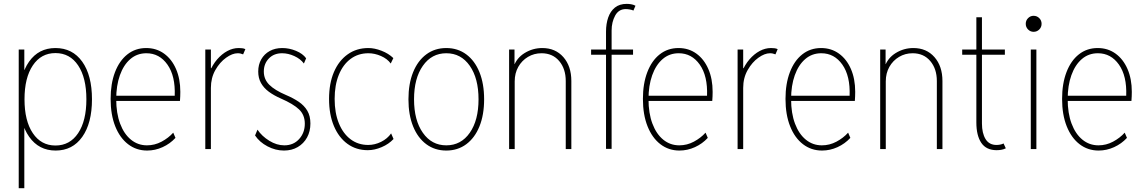

<svg xmlns="http://www.w3.org/2000/svg" viewBox="-20 -781 6003 1006"><path d="M78.1 205.1V-521.5H107.4V-414.1H121.1L103.5 -365.2V-161.1L118.2 -109.4H107.4V205.1ZM271.5 7.8Q183.6 7.8 132.8 -64.2Q82 -136.2 82 -262.7Q82 -386.7 132.3 -458Q182.6 -529.3 270.5 -529.3Q359.9 -529.3 410.9 -457.8Q461.9 -386.2 461.9 -260.7Q461.9 -135.7 411.1 -64Q360.4 7.8 271.5 7.8ZM270.5 -18.6Q346.2 -18.6 389.4 -83.3Q432.6 -147.9 432.6 -260.7Q432.6 -373.5 389.4 -438.2Q346.2 -502.9 270.5 -502.9Q195.3 -502.9 151.9 -438.2Q108.4 -373.5 108.4 -260.7Q108.4 -147.9 151.9 -83.3Q195.3 -18.6 270.5 -18.6Z M751 7.8Q694.3 7.8 651.1 -25.4Q607.9 -58.6 583.7 -119.4Q559.6 -180.2 559.6 -262.7Q559.6 -342.8 582.5 -402.8Q605.5 -462.9 647.5 -496.1Q689.5 -529.3 746.1 -529.3Q799.3 -529.3 839.6 -500.2Q879.9 -471.2 902.3 -419.4Q924.8 -367.7 924.8 -299.8Q924.8 -288.1 924.3 -275.9Q923.8 -263.7 922.9 -252H583V-279.3H895.5Q899.4 -382.8 857.4 -442.4Q815.4 -502 747.1 -502Q698.2 -502 662.8 -471.4Q627.4 -440.9 608.2 -386.7Q588.9 -332.5 588.9 -261.7Q588.9 -187.5 609.4 -133.1Q629.9 -78.6 666.3 -49.1Q702.6 -19.5 750 -19.5Q790.5 -19.5 826.7 -38.8Q862.8 -58.1 887.7 -85.9L899.4 -58.6Q871.1 -27.8 832 -10Q793 7.8 751 7.8Z M1055.7 0V-521.5H1085V-423.8H1095.7L1078.1 -404.3Q1093.8 -441.9 1117.9 -470Q1142.1 -498 1171.1 -513.7Q1200.2 -529.3 1230.5 -529.3Q1238.8 -529.3 1248.5 -528.3Q1258.3 -527.3 1265.6 -523.4L1253.9 -496.1Q1246.1 -499 1240 -500.5Q1233.9 -502 1225.6 -502Q1197.3 -502 1164.6 -478.5Q1131.8 -455.1 1108.4 -414.1Q1085 -373 1085 -320.3V0Z M1467.8 7.8Q1423.3 7.8 1381.6 -14.2Q1339.8 -36.1 1316.4 -71.3L1329.1 -101.6Q1352.1 -67.4 1390.9 -43.5Q1429.7 -19.5 1469.7 -19.5Q1517.6 -19.5 1547.4 -52.5Q1577.1 -85.4 1577.1 -132.8Q1577.1 -179.2 1546.6 -208Q1516.1 -236.8 1452.1 -264.6Q1415 -280.8 1388.4 -300.5Q1361.8 -320.3 1347.4 -346.2Q1333 -372.1 1333 -406.2Q1333 -442.4 1348.9 -470.2Q1364.7 -498 1393.1 -513.7Q1421.4 -529.3 1459 -529.3Q1495.6 -529.3 1531 -514.6Q1566.4 -500 1584 -475.6L1572.3 -448.2Q1554.2 -472.7 1522 -487.3Q1489.7 -502 1458 -502Q1415 -502 1388.7 -474.6Q1362.3 -447.3 1362.3 -406.2Q1362.3 -365.2 1391.1 -336.7Q1419.9 -308.1 1478.5 -283.2Q1516.6 -267.1 1545.4 -247.6Q1574.2 -228 1590.3 -200.7Q1606.4 -173.3 1606.4 -133.8Q1606.4 -92.8 1588.9 -60.8Q1571.3 -28.8 1540 -10.5Q1508.8 7.8 1467.8 7.8Z M1907.2 5.9Q1846.2 5.9 1800.5 -27.3Q1754.9 -60.5 1729.5 -120.8Q1704.1 -181.2 1704.1 -262.7Q1704.1 -343.8 1729.7 -403.6Q1755.4 -463.4 1801.8 -496.3Q1848.1 -529.3 1910.2 -529.3Q1942.4 -529.3 1979 -515.1Q2015.6 -501 2041 -476.6L2027.3 -448.2Q2009.3 -473.1 1976.3 -487.5Q1943.4 -502 1910.2 -502Q1856.9 -502 1817.1 -472.4Q1777.3 -442.9 1755.4 -389.2Q1733.4 -335.4 1733.4 -262.7Q1733.4 -189.5 1755.4 -135.3Q1777.3 -81.1 1816.9 -51.3Q1856.4 -21.5 1909.2 -21.5Q1943.8 -21.5 1976.8 -37.8Q2009.8 -54.2 2029.3 -82L2042 -52.7Q2017.1 -25.9 1979.7 -10Q1942.4 5.9 1907.2 5.9Z M2318.4 7.8Q2258.3 7.8 2213.6 -25.4Q2168.9 -58.6 2144.5 -118.9Q2120.1 -179.2 2120.1 -260.7Q2120.1 -342.3 2144.5 -402.6Q2168.9 -462.9 2213.6 -496.1Q2258.3 -529.3 2318.4 -529.3Q2378.4 -529.3 2423.1 -496.1Q2467.8 -462.9 2492.2 -402.6Q2516.6 -342.3 2516.6 -260.7Q2516.6 -179.2 2492.2 -118.9Q2467.8 -58.6 2423.1 -25.4Q2378.4 7.8 2318.4 7.8ZM2318.4 -19.5Q2395.5 -19.5 2441.4 -85.2Q2487.3 -150.9 2487.3 -260.7Q2487.3 -370.6 2441.4 -436.3Q2395.5 -502 2318.4 -502Q2241.7 -502 2195.6 -436.3Q2149.4 -370.6 2149.4 -260.7Q2149.4 -150.9 2195.6 -85.2Q2241.7 -19.5 2318.4 -19.5Z M2647.5 0V-521.5H2675.8V-445.3H2689.5L2670.9 -430.7Q2686.5 -477.1 2729 -503.2Q2771.5 -529.3 2821.3 -529.3Q2890.1 -529.3 2931.9 -481.7Q2973.6 -434.1 2973.6 -356.4V0H2944.3V-356.4Q2944.3 -420.4 2909.9 -461.2Q2875.5 -502 2817.4 -502Q2778.3 -502 2746.3 -482.9Q2714.4 -463.9 2695.6 -430.7Q2676.8 -397.5 2676.8 -354.5V0Z M3077.1 -494.1V-521.5H3296.9V-494.1ZM3155.3 -1V-615.2Q3155.3 -656.2 3166.7 -689.2Q3178.2 -722.2 3202.1 -741.5Q3226.1 -760.7 3263.7 -760.7Q3273.9 -760.7 3286.4 -758.8Q3298.8 -756.8 3309.6 -751L3298.8 -725.6Q3291.5 -729.5 3279.5 -731.4Q3267.6 -733.4 3258.8 -733.4Q3221.7 -733.4 3203.1 -699.2Q3184.6 -665 3184.6 -621.1V-1Z M3540 7.8Q3483.4 7.8 3440.2 -25.4Q3397 -58.6 3372.8 -119.4Q3348.6 -180.2 3348.6 -262.7Q3348.6 -342.8 3371.6 -402.8Q3394.5 -462.9 3436.5 -496.1Q3478.5 -529.3 3535.2 -529.3Q3588.4 -529.3 3628.7 -500.2Q3668.9 -471.2 3691.4 -419.4Q3713.9 -367.7 3713.9 -299.8Q3713.9 -288.1 3713.4 -275.9Q3712.9 -263.7 3711.9 -252H3372.1V-279.3H3684.6Q3688.5 -382.8 3646.5 -442.4Q3604.5 -502 3536.1 -502Q3487.3 -502 3451.9 -471.4Q3416.5 -440.9 3397.2 -386.7Q3377.9 -332.5 3377.9 -261.7Q3377.9 -187.5 3398.4 -133.1Q3418.9 -78.6 3455.3 -49.1Q3491.7 -19.5 3539.1 -19.5Q3579.6 -19.5 3615.7 -38.8Q3651.9 -58.1 3676.8 -85.9L3688.5 -58.6Q3660.2 -27.8 3621.1 -10Q3582 7.8 3540 7.8Z M3844.7 0V-521.5H3874V-423.8H3884.8L3867.2 -404.3Q3882.8 -441.9 3907 -470Q3931.2 -498 3960.2 -513.7Q3989.3 -529.3 4019.5 -529.3Q4027.8 -529.3 4037.6 -528.3Q4047.4 -527.3 4054.7 -523.4L4043 -496.1Q4035.2 -499 4029.1 -500.5Q4022.9 -502 4014.6 -502Q3986.3 -502 3953.6 -478.5Q3920.9 -455.1 3897.5 -414.1Q3874 -373 3874 -320.3V0Z M4287.1 7.8Q4230.5 7.8 4187.3 -25.4Q4144 -58.6 4119.9 -119.4Q4095.7 -180.2 4095.7 -262.7Q4095.7 -342.8 4118.7 -402.8Q4141.6 -462.9 4183.6 -496.1Q4225.6 -529.3 4282.2 -529.3Q4335.4 -529.3 4375.7 -500.2Q4416 -471.2 4438.5 -419.4Q4460.9 -367.7 4460.9 -299.8Q4460.9 -288.1 4460.4 -275.9Q4460 -263.7 4459 -252H4119.1V-279.3H4431.6Q4435.5 -382.8 4393.6 -442.4Q4351.6 -502 4283.2 -502Q4234.4 -502 4199 -471.4Q4163.6 -440.9 4144.3 -386.7Q4125 -332.5 4125 -261.7Q4125 -187.5 4145.5 -133.1Q4166 -78.6 4202.4 -49.1Q4238.8 -19.5 4286.1 -19.5Q4326.7 -19.5 4362.8 -38.8Q4398.9 -58.1 4423.8 -85.9L4435.5 -58.6Q4407.2 -27.8 4368.2 -10Q4329.1 7.8 4287.1 7.8Z M4591.8 0V-521.5H4620.1V-445.3H4633.8L4615.2 -430.7Q4630.9 -477.1 4673.3 -503.2Q4715.8 -529.3 4765.6 -529.3Q4834.5 -529.3 4876.2 -481.7Q4918 -434.1 4918 -356.4V0H4888.7V-356.4Q4888.7 -420.4 4854.2 -461.2Q4819.8 -502 4761.7 -502Q4722.7 -502 4690.7 -482.9Q4658.7 -463.9 4639.9 -430.7Q4621.1 -397.5 4621.1 -354.5V0Z M5202.1 5.9Q5147.5 5.9 5121.6 -32.5Q5095.7 -70.8 5095.7 -139.6V-690.4H5125V-133.8Q5125 -83.5 5143.8 -52.5Q5162.6 -21.5 5201.2 -21.5Q5209.5 -21.5 5219.5 -23.2Q5229.5 -24.9 5238.3 -29.3L5250 -3.9Q5238.3 2 5226.1 3.9Q5213.9 5.9 5202.1 5.9ZM5021.5 -494.1V-521.5H5245.1V-494.1Z M5380.9 0V-521.5H5410.2V0ZM5395.5 -614.3Q5378.9 -614.3 5366.7 -626.5Q5354.5 -638.7 5354.5 -656.2Q5354.5 -673.8 5366.7 -686Q5378.9 -698.2 5395.5 -698.2Q5413.1 -698.2 5425.3 -686Q5437.5 -673.8 5437.5 -656.2Q5437.5 -638.7 5425.3 -626.5Q5413.1 -614.3 5395.5 -614.3Z M5736.3 7.8Q5679.7 7.8 5636.5 -25.4Q5593.3 -58.6 5569.1 -119.4Q5544.9 -180.2 5544.9 -262.7Q5544.9 -342.8 5567.9 -402.8Q5590.8 -462.9 5632.8 -496.1Q5674.8 -529.3 5731.4 -529.3Q5784.7 -529.3 5825 -500.2Q5865.2 -471.2 5887.7 -419.4Q5910.2 -367.7 5910.2 -299.8Q5910.2 -288.1 5909.7 -275.9Q5909.2 -263.7 5908.2 -252H5568.4V-279.3H5880.9Q5884.8 -382.8 5842.8 -442.4Q5800.8 -502 5732.4 -502Q5683.6 -502 5648.2 -471.4Q5612.8 -440.9 5593.5 -386.7Q5574.2 -332.5 5574.2 -261.7Q5574.2 -187.5 5594.7 -133.1Q5615.2 -78.6 5651.6 -49.1Q5688 -19.5 5735.4 -19.5Q5775.9 -19.5 5812 -38.8Q5848.1 -58.1 5873 -85.9L5884.8 -58.6Q5856.4 -27.8 5817.4 -10Q5778.3 7.8 5736.3 7.8Z"/></svg>

Font: Reddit Sans Condensed ExtraLight
Style: Regular
Weight: 250
Version: Version 1.014